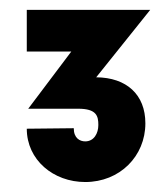

<svg xmlns="http://www.w3.org/2000/svg" viewBox="-20 -615 337 385"><path d="M172.9 -460 281.2 -595.2H33.7V-511.7H123L36.6 -397H136.7C173.8 -397 177.2 -382.3 177.2 -364.3C177.2 -347.7 168.5 -331.5 150.9 -331.5C140.1 -331.5 127.9 -337.9 127.9 -357.9L33.7 -356.9C33.7 -294.4 86.9 -250 150.9 -250C220.2 -250 271.5 -301.8 271.5 -367.7C271.5 -425.3 233.9 -459.5 172.9 -460Z"/></svg>

Font: Now Black
Style: Regular
Weight: 400
Designer: Alfredo Marco Pradil
Foundry: Alfredo Marco Pradil
Version: Version 1.200;hotconv 1.0.109;makeotfexe 2.5.65596